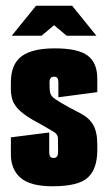

<svg xmlns="http://www.w3.org/2000/svg" viewBox="-20 -645 378 671"><path d="M164 6Q86 6 52 -23.5Q18 -53 18 -106V-165L152 -182V-114Q152 -104 155 -98.5Q158 -93 168 -93Q183 -93 183 -114Q183 -147 182.5 -162Q182 -177 165 -186Q147 -197 129 -207Q111 -217 93 -227Q59 -247 43 -264.5Q27 -282 22.5 -299Q18 -316 18 -333V-357Q18 -420 55 -448Q92 -476 172 -476Q252 -476 286 -451Q320 -426 320 -370V-323L184 -305V-356Q184 -366 181 -371.5Q178 -377 168 -377Q153 -377 153 -356Q153 -330 155.5 -320.5Q158 -311 167 -303Q172 -299 193 -286Q214 -273 259 -250Q291 -234 305.5 -209Q320 -184 320 -140V-120Q320 -55 287 -24.5Q254 6 164 6ZM21 -520 106 -625H232L317 -520H213L169 -557L125 -520Z"/></svg>

Font: Smooch Sans Black
Style: Regular
Weight: 900
Designer: Robert E. Leuschke
Foundry: Robert E. Leuschke
Version: Version 1.010; ttfautohint (v1.8.3)